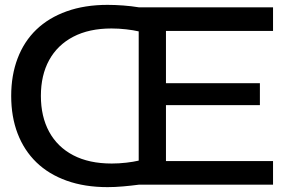

<svg xmlns="http://www.w3.org/2000/svg" viewBox="-20 -759 1164 789"><path d="M422 10Q328 10 254 -16.5Q180 -43 129.5 -92Q79 -141 52.5 -210Q26 -279 26 -365Q26 -450 52.5 -519.5Q79 -589 129.5 -637.5Q180 -686 254 -712.5Q328 -739 422 -739Q452 -739 486 -736.5Q520 -734 550 -729H1102V-632H662V-417H1048V-327H662V-97H1102V0H550Q520 4 486 7Q452 10 422 10ZM439 -87Q469 -87 499 -90.5Q529 -94 550 -99V-630Q529 -635 498.5 -638.5Q468 -642 438 -642Q346 -642 281 -608Q216 -574 182 -512Q148 -450 148 -365Q148 -280 182 -217.5Q216 -155 281 -121Q346 -87 439 -87Z"/></svg>

Font: Mona Sans Expanded Medium
Style: Regular
Weight: 500
Width: 7
Designer: Deni Anggara
Foundry: GitHub
Version: Version 2.000